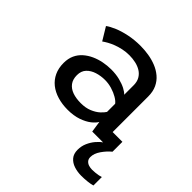

<svg xmlns="http://www.w3.org/2000/svg" viewBox="-187 -669 1037 1037"><g transform="rotate(45 332.0 -150.5)"><path d="M276 11Q233.5 11 197.8 0.2Q162 -10.5 136 -31.2Q110 -52 95.8 -82.5Q81.5 -113 81.5 -152.5Q81.5 -186 93.2 -211.8Q105 -237.5 126 -256Q147 -274.5 173.5 -286.5Q200 -298.5 229.5 -304.2Q259 -310 288.5 -310Q324.5 -310 354.2 -302.5Q384 -295 404.8 -284Q425.5 -273 434.5 -262.5V-334.5Q434.5 -362 423.5 -381Q412.5 -400 394 -411.5Q375.5 -423 352.2 -428.2Q329 -433.5 303.5 -433.5Q278 -433.5 254.5 -428.5Q231 -423.5 210.5 -415.8Q190 -408 174 -399Q158 -390 147 -382L102.5 -455.5Q120.5 -469 151.5 -482Q182.5 -495 223.2 -503.5Q264 -512 310.5 -512Q341 -512 372.5 -507Q404 -502 432.8 -490.5Q461.5 -479 484.2 -459.8Q507 -440.5 520 -412.8Q533 -385 533 -347V-76H607.5V0H453L443.5 -64Q434.5 -47.5 412.5 -30.2Q390.5 -13 356 -1Q321.5 11 276 11ZM300.5 -64.5Q338 -64.5 365.2 -76Q392.5 -87.5 409.8 -103.2Q427 -119 434.5 -131.5V-193.5Q425.5 -206 405.2 -218Q385 -230 358.5 -238Q332 -246 305 -246Q273.5 -246 244.8 -237Q216 -228 197.5 -208.5Q179 -189 179 -157Q179 -125 194.2 -104.5Q209.5 -84 236.8 -74.2Q264 -64.5 300.5 -64.5ZM663.5 137V201.5Q648.5 206 625.8 208.5Q603 211 579.5 211Q550.5 211 524.5 202.5Q498.5 194 482.5 175.2Q466.5 156.5 466.5 125.5Q466.5 97.5 477.2 73Q488 48.5 504 29.5Q520 10.5 536 0H607Q583.5 19 563.2 48Q543 77 543 104.5Q543 120 551.5 129.5Q560 139 572.8 142.8Q585.5 146.5 598 146.5Q609.5 146.5 622 145.2Q634.5 144 645.8 141.8Q657 139.5 663.5 137Z"/></g></svg>

Font: Trispace Thin
Style: Regular
Weight: 400
Version: Version 1.210